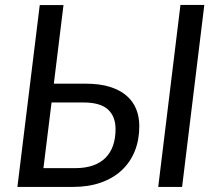

<svg xmlns="http://www.w3.org/2000/svg" viewBox="-20 -736 860 756"><path d="M276.5 -74Q316.5 -74 346.2 -84.5Q376 -95 395.8 -115Q415.5 -135 425.2 -163.2Q435 -191.5 435 -227.5Q435 -277.5 405 -305Q375 -332.5 308.5 -332.5H183L151 -74ZM318 -406.5Q373 -406.5 412.8 -394Q452.5 -381.5 478.2 -359.2Q504 -337 516.2 -306.5Q528.5 -276 528.5 -239.5Q528.5 -185.5 510.8 -141.2Q493 -97 459.2 -65.5Q425.5 -34 377 -17Q328.5 0 267.5 0H48.5L136.5 -716H230L192 -406.5ZM697 0H603L690.5 -716.5H784.5Z"/></svg>

Font: Lato 2
Style: Italic
Weight: 400
Italic angle: -7°
Designer: Lukasz Dziedzic with Adam Twardoch and Botio Nikoltchev
Foundry: tyPoland Lukasz Dziedzic
Version: Version 2.015; 2015-08-06; http://www.latofonts.com/